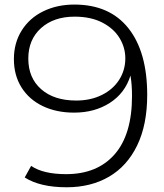

<svg xmlns="http://www.w3.org/2000/svg" viewBox="-20 -803 707 829"><path d="M615.6 -393.3Q615.6 -264.4 572.2 -175Q528.9 -85.6 450.6 -40Q372.2 5.6 267.8 5.6Q153.3 5.6 86.7 -36.7L114.4 -86.7Q166.7 -51.1 265.6 -51.1Q400 -51.1 475 -136.7Q550 -222.2 550 -388.9Q550 -438.9 543.3 -476.7Q520 -401.1 454.4 -358.9Q388.9 -316.7 300 -316.7Q223.3 -316.7 164.4 -345Q105.6 -373.3 72.8 -425.6Q40 -477.8 40 -547.8Q40 -617.8 73.9 -671.7Q107.8 -725.6 167.2 -754.4Q226.7 -783.3 301.1 -783.3Q453.3 -783.3 534.4 -681.1Q615.6 -578.9 615.6 -393.3ZM521.1 -551.1Q521.1 -597.8 496.1 -638.9Q471.1 -680 421.7 -705.6Q372.2 -731.1 302.2 -731.1Q212.2 -731.1 157.2 -681.7Q102.2 -632.2 102.2 -550Q102.2 -466.7 157.8 -417.8Q213.3 -368.9 308.9 -368.9Q371.1 -368.9 419.4 -392.8Q467.8 -416.7 494.4 -458.3Q521.1 -500 521.1 -551.1Z"/></svg>

Font: Paperlogy 3 Light
Style: Regular
Weight: 300
Designer: redesigned by Lee Juim, glyphs from Gmarket Sans & Montserrat
Foundry: PT&
Version: Version 1.001